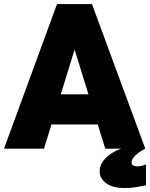

<svg xmlns="http://www.w3.org/2000/svg" viewBox="-23 -731 738 944"><path d="M193.4 0H-3.4L257.3 -710.9H381.3L359.9 -539.6ZM327.6 -539.6 303.7 -710.9H429.2L691.4 0H494.6ZM492.7 -119.1H127.9V-267.1H492.7ZM590.3 193.4Q529.8 193.4 498.3 169.2Q466.8 145 466.8 111.8Q466.8 80.6 487.8 55.9Q508.8 31.2 537.6 15.6Q566.4 0 589.8 -4.4L691.4 0Q682.6 4.9 674.3 9.5Q666 14.2 659.2 19Q643.1 30.8 633.5 43.2Q624 55.7 624 68.4Q624 77.6 631.8 82.3Q639.6 86.9 653.3 86.9Q661.6 86.9 672.4 84.5Q683.1 82 694.8 77.1V180.2Q670.9 185.1 646 189.2Q621.1 193.4 590.3 193.4Z"/></svg>

Font: Heebo Black
Style: Regular
Weight: 900
Designer: Oded Ezer
Foundry: Ezer Type House
Version: Version 3.100